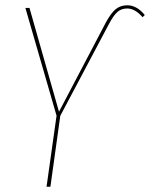

<svg xmlns="http://www.w3.org/2000/svg" viewBox="-20 -711 571 731"><path d="M157.2 0 195.3 -270.5 76.7 -680.7H92.3L204.6 -285.6L382.3 -624Q401.9 -660.6 420.2 -675.8Q438.5 -690.9 464.4 -690.9Q501 -690.9 531.2 -653.8L522.9 -645.5Q494.1 -678.7 464.4 -678.7Q441.9 -678.7 427 -665.5Q412.1 -652.3 394.5 -619.1L209.5 -270L171.9 0Z"/></svg>

Font: Fira Sans Compressed Hair
Style: Italic
Weight: 100
Width: 3
Italic angle: -8°
Designer: Carrois Corporate & Edenspiekermann AG
Foundry: Carrois Corporate GbR & Edenspiekermann AG
Version: Version 4.203;PS 004.203;hotconv 1.0.88;makeotf.lib2.5.64775